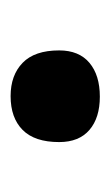

<svg xmlns="http://www.w3.org/2000/svg" viewBox="55 -527 205 355"><g transform="rotate(90 157.5 -349.5)"><path d="M157.7 -266.6Q119.1 -266.6 96.2 -288.8Q73.2 -311 73.2 -356.4Q73.2 -393.1 96.2 -412.4Q119.1 -431.6 158.7 -431.6Q197.8 -431.6 220.2 -412.4Q242.7 -393.1 242.7 -356.4Q242.7 -311 220.2 -288.8Q197.8 -266.6 157.7 -266.6Z"/></g></svg>

Font: Pinar SemiBold
Style: Regular
Weight: 600
Designer: Amin Abedi
Version: Version 3.000